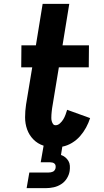

<svg xmlns="http://www.w3.org/2000/svg" viewBox="-20 -755 540 995"><path d="M118 220 132 139H232Q238 139 243.5 138Q249 137 254.5 134.5Q260 132 263.5 126.5Q267 121 268 116Q269 109 268 103Q267 97 262.5 93Q258 89 252 87.5Q246 86 240 86H191L206 0Q175 -10 153 -32.5Q131 -55 120.5 -84.5Q110 -114 110 -147Q110 -180 115 -213L147 -406H90L91 -520H166L201 -735H339L304 -520H441L440 -406H285L250 -194Q249 -186 248 -177.5Q247 -169 246.5 -160.5Q246 -152 246 -143.5Q246 -135 248 -127.5Q250 -120 254.5 -113Q259 -106 268 -106Q280 -106 290.5 -115.5Q301 -125 308 -136.5Q315 -148 319.5 -160.5Q324 -173 328 -186L447 -143Q439 -118 426 -94Q413 -70 395 -49.5Q377 -29 353 -14.5Q329 0 303 5L296 48Q308 52 318 60Q328 68 334.5 79Q341 90 342 103.5Q343 117 341 131Q338 151 326.5 169.5Q315 188 297 199.5Q279 211 258.5 215.5Q238 220 218 220Z"/></svg>

Font: Iosevka SS18 Heavy
Style: Italic
Weight: 900
Italic angle: -9°
Monospace: yes
Designer: Belleve Invis
Foundry: Belleve Invis
Version: Version 25.1.1; ttfautohint (v1.8.4)